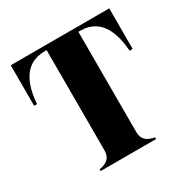

<svg xmlns="http://www.w3.org/2000/svg" viewBox="-159 -842 964 984"><g transform="rotate(-30 323.0 -350.0)"><path d="M615 -700H32V-460H49C56 -551 85 -675 218 -675H230V-84C230 -29 195 -17 160 -10V0H488V-10C453 -17 418 -29 418 -84V-675H430C562 -675 590 -550 597 -460H615Z"/></g></svg>

Font: Sprat Condesed
Style: Bold
Weight: 700
Width: 3
Designer: Ethan Nakache
Foundry: Collletttivo
Version: Version 2.000;Glyphs 3.2 (3217)